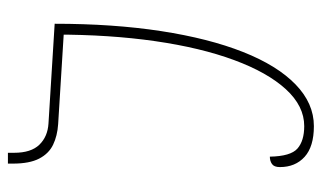

<svg xmlns="http://www.w3.org/2000/svg" viewBox="-188 -582 832 497"><g transform="rotate(90 228.5 -333.0)"><path d="M375 63V47Q375 3 354 -18.5Q333 -40 299 -42L41 -58L43 -83L301 -67Q331 -65 354 -54Q377 -43 390 -18Q403 7 403 50V63ZM69 -58H41Q41 -210 60 -333.5Q79 -457 114 -545.5Q149 -634 198 -681.5Q247 -729 306 -729Q359 -729 385.5 -705Q412 -681 412 -641Q412 -626 404 -620.5Q396 -615 385 -615Q384 -669 364 -686.5Q344 -704 306 -704Q254 -704 210.5 -656.5Q167 -609 135 -522.5Q103 -436 86 -318Q69 -200 69 -58Z"/></g></svg>

Font: Noto Serif Armenian Thin
Style: Regular
Weight: 250
Version: Version 2.007